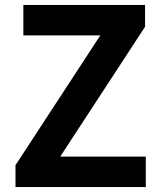

<svg xmlns="http://www.w3.org/2000/svg" viewBox="-20 -761 653 781"><path d="M43 0V-89L388 -617H75V-741H570V-652L225 -124H573V0Z"/></svg>

Font: Noto Sans KR Thin
Style: Bold
Weight: 700
Version: Version 2.004-H2;hotconv 1.0.118;makeotfexe 2.5.65603